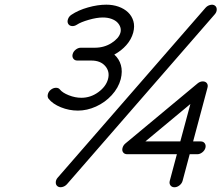

<svg xmlns="http://www.w3.org/2000/svg" viewBox="-20 -789 933 809"><path d="M739.7 -193.1 782.2 -350.8 592.5 -193.1ZM884.8 -728.5 262.2 -12.9Q253.9 -3.7 242.2 -1Q230.5 1.7 222.7 -3.9Q214.8 -9.5 215 -20.5Q215.1 -31.5 223.4 -40.8L845.9 -756.1Q854.2 -765.4 866 -768.2Q877.7 -771 885.5 -765.4Q893.3 -759.8 893.2 -748.8Q893.1 -737.8 884.8 -728.5ZM834.5 -446Q845.9 -446 851.7 -438.4Q857.4 -430.7 854.2 -419.2L793.7 -193.1H825.9Q836.9 -193.1 842.7 -185.1Q848.4 -177 845.5 -166Q842.5 -155 832.4 -147.1Q822.3 -139.2 811.3 -139.2H779.3L749.3 -26.9Q746.3 -15.9 736.2 -7.9Q726.1 0 715.1 0Q704.1 0 698.2 -7.9Q692.4 -15.9 695.3 -26.9L725.3 -139.2H516.1Q504.6 -139.2 498.9 -146.9Q493.2 -154.5 496.3 -166Q499.5 -177.2 508.5 -184.6L812.5 -437.5Q822.8 -446 834.5 -446ZM320.3 -587.9H379.2Q419.2 -587.9 450.2 -607.9Q481.2 -627.9 487.5 -651.6Q490.5 -662.8 487.1 -674Q483.6 -685.1 474.7 -694.3Q465.8 -703.6 449.7 -709.5Q433.6 -715.3 413.3 -715.3Q388.2 -715.3 354.2 -705.6Q320.3 -695.8 304.2 -685.1Q293.7 -678.2 283 -679.2Q272.2 -680.2 267.3 -688.7Q262.5 -697 266.5 -708.5Q270.5 -720 281 -726.8Q309.6 -746.1 350.7 -757.7Q391.8 -769.3 428 -769.3Q455.8 -769.3 479.6 -760.9Q503.4 -752.4 519.5 -737.1Q535.6 -721.7 542 -700Q548.3 -678.2 541.3 -651.6Q533.4 -622.8 512.3 -598.9Q491.2 -575 461.7 -559.1Q482.2 -540.5 489.5 -514.4Q496.8 -488.3 488.8 -455.6Q479 -418.7 450.7 -387.9Q422.4 -357.2 384.5 -340.1Q346.7 -323 308.3 -323Q271 -323 236.5 -337Q201.9 -351.1 184.8 -372.8Q179 -380.4 181.6 -391.7Q184.3 -403.1 194.1 -410.9Q203.9 -418.7 215.2 -419.1Q226.6 -419.4 232.4 -411.9Q243.2 -398.2 269.9 -387.6Q296.6 -377 322.8 -377Q361.6 -377 394 -400.5Q426.5 -424.1 435.1 -455.6Q443.6 -487.1 423.6 -510.5Q403.6 -533.9 364.7 -533.9H305.7Q294.7 -533.9 288.9 -542Q283.2 -550 286.1 -561Q289.1 -572 299.2 -580Q309.3 -587.9 320.3 -587.9Z"/></svg>

Font: Tecnico
Style: FinoInclinado
Weight: 400
Italic angle: -15°
Version: Version 1.3